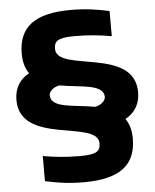

<svg xmlns="http://www.w3.org/2000/svg" viewBox="-59 -765 796 989"><g transform="rotate(-5 339.0 -270.0)"><path d="M73 -512C73 -468 84 -434 102 -409C52 -382 25 -337 25 -277C25 -41 432 -142 432 -18C432 19 418 39 327 39C250 39 192 32 135 22V152C205 167 258 175 335 175C518 175 605 112 605 -28C605 -72 594 -106 576 -131C626 -158 653 -203 653 -263C653 -499 246 -398 246 -522C246 -559 260 -579 351 -579C428 -579 486 -572 543 -562V-692C473 -707 420 -715 343 -715C160 -715 73 -652 73 -512ZM198 -287C198 -299 211 -325 252 -333C361 -313 480 -322 480 -253C480 -241 467 -215 426 -207C317 -227 198 -218 198 -287Z"/></g></svg>

Font: LT Wave Black
Style: Regular
Weight: 900
Designer: Daniel Lyons
Version: Version 2.5 (Glyphs App)